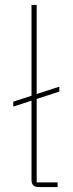

<svg xmlns="http://www.w3.org/2000/svg" viewBox="-20 -760 297 780"><path d="M214 0H137Q108 0 108 -29V-351L34 -327V-347L108 -371V-740H129V-378L221 -408V-388L129 -358V-19H214Z"/></svg>

Font: IBM Plex Sans Thai Thin
Style: Regular
Weight: 100
Designer: Mike Abbink, Paul van der Laan, Pieter van Rosmalen, Ben Mitchell, Mark Frömberg
Foundry: Bold Monday
Version: Version 1.1